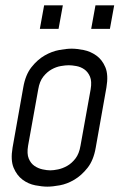

<svg xmlns="http://www.w3.org/2000/svg" viewBox="-20 -692 458 718"><path d="M319 -358Q324 -388 316.5 -405.5Q309 -423 295.5 -432.5Q282 -442 265.5 -445Q249 -448 237 -448Q225 -448 207.5 -445Q190 -442 173 -432.5Q156 -423 142 -405.5Q128 -388 123 -358L85 -147Q80 -117 87.5 -99Q95 -81 109 -71.5Q123 -62 139.5 -58.5Q156 -55 168 -55Q180 -55 197 -58.5Q214 -62 231 -71.5Q248 -81 262 -99Q276 -117 281 -147ZM338 -140Q330 -93 307.5 -64.5Q285 -36 258 -20Q231 -4 203.5 1Q176 6 157 6Q138 6 112 1Q86 -4 64.5 -20Q43 -36 31 -64.5Q19 -93 27 -140L67 -365Q75 -412 97.5 -440.5Q120 -469 147 -484.5Q174 -500 201.5 -505Q229 -510 248 -510Q267 -510 292.5 -505Q318 -500 340 -484.5Q362 -469 374 -440.5Q386 -412 378 -365ZM321 -584 337 -672H407L391 -584ZM129 -584 145 -672H215L199 -584Z"/></svg>

Font: Marvel
Style: Bold Italic
Weight: 700
Italic angle: -12°
Designer: Carolina Trebol
Foundry: Carolina Trebol
Version: Version 1.001